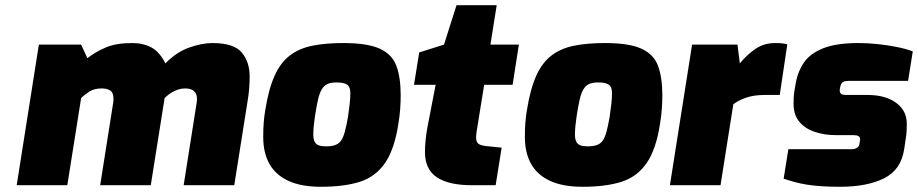

<svg xmlns="http://www.w3.org/2000/svg" viewBox="-20 -710 3519 736"><path d="M44 0 129 -539H291L315 -487Q347 -512 386.5 -528.5Q426 -545 487 -545Q529 -545 560.5 -528Q592 -511 614 -467Q657 -511 706 -528Q755 -545 794 -545Q876 -545 906.5 -509Q937 -473 937 -417Q937 -392 935 -368.5Q933 -345 929 -322L878 0H684L734 -317Q735 -321 735 -324.5Q735 -328 735 -331Q735 -371 689 -371Q670 -371 649.5 -361.5Q629 -352 611 -334Q610 -330 609.5 -325Q609 -320 608 -315L558 0H364L414 -317Q415 -322 415 -325.5Q415 -329 415 -332Q415 -355 402.5 -363Q390 -371 370 -371Q342 -371 323.5 -359.5Q305 -348 291 -334L238 0Z M1210 6Q1135 6 1086 -16.5Q1037 -39 1013 -81.5Q989 -124 989 -185Q989 -216 991 -241Q993 -266 997 -289Q1010 -370 1033 -420.5Q1056 -471 1092 -498Q1128 -525 1178.5 -535Q1229 -545 1296 -545Q1388 -545 1435.5 -523.5Q1483 -502 1499.5 -457.5Q1516 -413 1516 -344Q1516 -320 1514 -292Q1512 -264 1507 -235Q1492 -137 1455.5 -84.5Q1419 -32 1359 -13Q1299 6 1210 6ZM1230 -149Q1251 -149 1265 -154Q1279 -159 1287.5 -171Q1296 -183 1302 -205.5Q1308 -228 1314 -262Q1318 -290 1320.5 -312Q1323 -334 1323 -353Q1323 -377 1310.5 -385.5Q1298 -394 1271 -394Q1250 -394 1236.5 -388.5Q1223 -383 1214 -368.5Q1205 -354 1199 -328Q1193 -302 1187 -262Q1184 -242 1182.5 -225.5Q1181 -209 1181 -194Q1181 -177 1186 -167Q1191 -157 1201.5 -153Q1212 -149 1230 -149Z M1789 0Q1700 0 1654.5 -30.5Q1609 -61 1609 -127Q1609 -144 1611 -168.5Q1613 -193 1619 -225L1650 -385H1567L1587 -509L1682 -539L1730 -690H1884L1860 -539H1969L1945 -385H1836L1810 -224Q1809 -218 1807 -205Q1805 -192 1805 -183Q1805 -165 1814.5 -158.5Q1824 -152 1844 -150L1903 -144L1880 0Z M2213 6Q2138 6 2089 -16.5Q2040 -39 2016 -81.5Q1992 -124 1992 -185Q1992 -216 1994 -241Q1996 -266 2000 -289Q2013 -370 2036 -420.5Q2059 -471 2095 -498Q2131 -525 2181.5 -535Q2232 -545 2299 -545Q2391 -545 2438.5 -523.5Q2486 -502 2502.5 -457.5Q2519 -413 2519 -344Q2519 -320 2517 -292Q2515 -264 2510 -235Q2495 -137 2458.5 -84.5Q2422 -32 2362 -13Q2302 6 2213 6ZM2233 -149Q2254 -149 2268 -154Q2282 -159 2290.5 -171Q2299 -183 2305 -205.5Q2311 -228 2317 -262Q2321 -290 2323.5 -312Q2326 -334 2326 -353Q2326 -377 2313.5 -385.5Q2301 -394 2274 -394Q2253 -394 2239.5 -388.5Q2226 -383 2217 -368.5Q2208 -354 2202 -328Q2196 -302 2190 -262Q2187 -242 2185.5 -225.5Q2184 -209 2184 -194Q2184 -177 2189 -167Q2194 -157 2204.5 -153Q2215 -149 2233 -149Z M2548 0 2633 -539H2807L2816 -467Q2842 -499 2875 -522Q2908 -545 2952 -545Q2966 -545 2976.5 -544Q2987 -543 2998 -540L2969 -346Q2955 -346 2940 -346Q2925 -346 2911 -346Q2869 -346 2838.5 -335Q2808 -324 2791 -310L2742 0Z M3200 6Q3161 6 3130.5 4Q3100 2 3074.5 -2Q3049 -6 3027 -12Q3005 -18 2984 -25L3002 -138H3244Q3257 -138 3265 -143.5Q3273 -149 3274 -156L3276 -168Q3277 -173 3277 -174.5Q3277 -176 3277 -177Q3277 -192 3252 -192H3184Q3140 -192 3103 -204.5Q3066 -217 3044 -243.5Q3022 -270 3022 -312Q3022 -323 3022.5 -335Q3023 -347 3025 -360L3031 -395Q3039 -438 3063 -472Q3087 -506 3137 -525.5Q3187 -545 3271 -545Q3306 -545 3344 -541Q3382 -537 3417.5 -530Q3453 -523 3479 -513L3461 -400H3234Q3219 -400 3212 -396Q3205 -392 3202 -381L3201 -377Q3200 -373 3199.5 -369.5Q3199 -366 3199 -363Q3199 -356 3203.5 -351Q3208 -346 3224 -346H3305Q3374 -346 3415 -316Q3456 -286 3456 -236Q3456 -224 3455.5 -211Q3455 -198 3453 -185L3446 -138Q3434 -59 3369 -26.5Q3304 6 3200 6Z"/></svg>

Font: Exo Thin Black
Style: Italic
Weight: 900
Italic angle: -9°
Version: Version 2.000